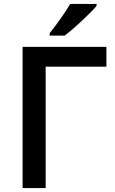

<svg xmlns="http://www.w3.org/2000/svg" viewBox="-20 -951 580 971"><path d="M94.2 0ZM518.1 -713.9V-613.8H210.9V0H94.2V-713.9ZM231 -771V-783.2Q258.8 -817.4 288.3 -859.4Q317.9 -901.4 335 -931.2H468.3V-920.9Q442.9 -891.1 392.3 -844Q341.8 -796.9 307.1 -771Z"/></svg>

Font: Open Sans Semibold
Style: Regular
Weight: 600
Foundry: Ascender Corporation
Version: Version 1.10; ttfautohint (v1.5.65-e2d9)